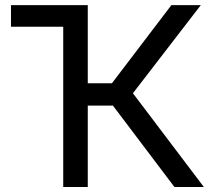

<svg xmlns="http://www.w3.org/2000/svg" viewBox="-20 -748 846 768"><path d="M281.2 -727.5V-641.1H23.9V-727.5ZM232.9 0V-727.5H331.1V-415H427.7L665.5 -727.5H783.2L511.7 -375L795.4 0H677.7L431.6 -325.7H331.1V0Z"/></svg>

Font: Inter Cardless Display
Style: Regular
Weight: 400
Designer: Rasmus Andersson
Foundry: rsms
Version: Version 4.001;git-9221beed3